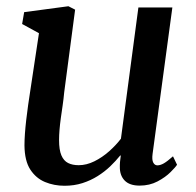

<svg xmlns="http://www.w3.org/2000/svg" viewBox="-20 -586 630 616"><path d="M187 10Q153.5 10 124.5 -2Q95.5 -14 77.2 -42Q59 -70 58.5 -119.5Q58.5 -136.5 60 -157.5Q61.5 -178.5 64.2 -201.8Q67 -225 70.2 -248.5Q73.5 -272 77 -294L105 -479.5L51 -509L57.5 -547L199.5 -566L221 -555L186 -290Q184 -268.5 181 -247.8Q178 -227 175.2 -207.5Q172.5 -188 171 -170Q169.5 -152 169.5 -136.5Q169.5 -105 177 -87.5Q184.5 -70 198.5 -63Q212.5 -56 232.5 -56Q257.5 -56 282.8 -68.5Q308 -81 330 -100.5Q352 -120 368 -141L424 -562H533L469.5 -92Q467 -73 471.8 -64.2Q476.5 -55.5 485 -55.5Q494.5 -55.5 505.8 -62Q517 -68.5 535 -84.5L548 -57.5Q543.5 -50 527.2 -33.8Q511 -17.5 485.5 -4Q460 9.5 428 9.5Q395.5 9.5 379.8 -7Q364 -23.5 364.5 -51Q364.5 -53 364.5 -57Q364.5 -61 365 -66Q365.5 -71 366.2 -76.5Q367 -82 367.5 -86.5L366 -87.5Q351.5 -69.5 333.5 -52.2Q315.5 -35 293.2 -21Q271 -7 244.5 1.5Q218 10 187 10Z"/></svg>

Font: Merriweather 20pt Medium
Style: Italic
Weight: 500
Italic angle: -7.8°
Version: Version 2.101